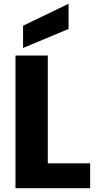

<svg xmlns="http://www.w3.org/2000/svg" viewBox="-20 -996 517 1016"><path d="M457 0H62V-702.1H232.9V-131.8H457ZM102.1 -742.2V-859.9L342.8 -976.1V-842.8Z"/></svg>

Font: PoppinsZ
Style: Bold
Weight: 700
Designer: Ninad Kale (Devanagari), Jonny Pinhorn (Latin)
Foundry: Indian Type Foundry
Version: Version 3.002;FEAKit 1.0